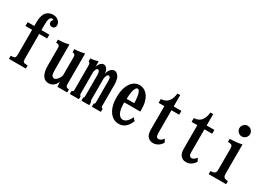

<svg xmlns="http://www.w3.org/2000/svg" viewBox="0 -1654 3499 2521"><g transform="rotate(30 1750.0 -393.5)"><path d="M308.1 -792Q342.8 -792 365.7 -779.5Q388.7 -767.1 403.8 -747.1Q420.9 -724.1 420.9 -694.8Q420.9 -673.3 406.7 -658.7Q392.6 -644 371.1 -644Q348.6 -644 335.2 -657.7Q321.8 -671.4 321.8 -689.9Q321.8 -704.1 327.9 -714.4Q334 -724.6 341.8 -731.9Q335.4 -741.2 319.8 -741.2Q308.1 -741.2 299.8 -733.9Q291.5 -726.6 286.1 -715.8Q278.3 -700.2 275.6 -673.6Q272.9 -647 272.9 -607.9V-540H393.1V-481.9H272.9V-110.8Q272.9 -70.8 283.2 -60.1Q286.1 -56.6 291.5 -54Q296.9 -51.3 309.8 -49.3Q322.8 -47.4 348.1 -46.9V0H91.8V-46.9Q116.2 -47.4 128.2 -48.8Q140.1 -50.3 145.3 -53.5Q150.4 -56.6 153.8 -61Q158.7 -66.4 161.9 -78.9Q165 -91.3 165 -110.8V-481.9H64V-540H165V-608.9Q165 -650.9 175.5 -688.5Q186 -726.1 204.1 -747.1Q225.6 -771.5 252.2 -781.7Q278.8 -792 308.1 -792Z M686 -211.9Q686 -158.2 689 -130.6Q691.9 -103 700.2 -90.8Q706.1 -82 715.8 -76.9Q725.6 -71.8 735.8 -71.8Q744.6 -71.8 756.6 -79.6Q768.6 -87.4 780.5 -101.1Q792.5 -114.7 802 -131.8Q811.5 -148.9 815.9 -167V-426.8Q815.9 -445.8 814.7 -459Q813.5 -472.2 805.2 -480Q798.3 -486.8 790.8 -490Q783.2 -493.2 772 -493.2V-540Q802.7 -540 842 -545.2Q881.3 -550.3 923.8 -560.1V-131.8Q923.8 -97.7 925 -82.5Q926.3 -67.4 934.1 -60.1Q940.9 -53.2 949.5 -50Q958 -46.9 975.1 -46.9V0H827.1L821.8 -75.2Q814.5 -52.7 798.6 -31Q782.7 -9.3 757.6 4.9Q732.4 19 696.8 19Q677.2 19 653.6 8.3Q629.9 -2.4 610.8 -29.8Q595.2 -53.2 586.7 -90.3Q578.1 -127.4 578.1 -182.1V-429.2Q578.1 -446.3 576.9 -459.5Q575.7 -472.7 567.9 -480Q561.5 -486.8 551.5 -490Q541.5 -493.2 522.9 -493.2V-540Q561.5 -540 603 -545.2Q644.5 -550.3 686 -560.1Z M1128.9 -478Q1134.8 -500.5 1147.2 -519Q1159.7 -537.6 1175 -548.8Q1190.4 -560.1 1205.1 -560.1Q1220.2 -560.1 1232.7 -553.5Q1245.1 -546.9 1252.9 -538.1Q1265.6 -524.4 1272.5 -505.6Q1279.3 -486.8 1279.8 -456.1Q1285.6 -488.8 1299.8 -512Q1314 -535.2 1332.3 -547.6Q1350.6 -560.1 1368.2 -560.1Q1386.2 -560.1 1402.8 -550.8Q1419.4 -541.5 1436 -517.1Q1445.3 -503.9 1450.9 -484.6Q1456.5 -465.3 1459.2 -443.8Q1461.9 -422.4 1461.9 -401.9V-71.8Q1461.9 -61 1467.8 -55.2Q1471.2 -51.8 1475.6 -50Q1480 -48.3 1485.8 -46.9V0H1349.1V-46.9Q1359.9 -51.8 1362.8 -57.1Q1364.7 -60.1 1366 -63.7Q1367.2 -67.4 1367.2 -71.8V-391.1Q1367.2 -406.7 1366 -423.1Q1364.7 -439.5 1360.8 -446.8Q1357.4 -455.1 1351.1 -460.4Q1344.7 -465.8 1336.9 -465.8Q1329.1 -465.8 1322 -458.7Q1314.9 -451.7 1309.6 -440.4Q1304.2 -429.2 1301 -417.2Q1297.9 -405.3 1297.9 -395V-71.8Q1297.9 -64 1300.8 -58.1Q1304.2 -51.3 1310.1 -46.9V0H1190.9V-46.9Q1198.2 -49.8 1201.2 -56.2Q1204.1 -62 1204.1 -71.8V-394Q1204.1 -403.8 1202.4 -419.2Q1200.7 -434.6 1196.8 -443.8Q1188.5 -465.8 1172.9 -465.8Q1165.5 -465.8 1158.7 -458.7Q1151.9 -451.7 1147 -441.2Q1142.1 -430.7 1139.2 -419.4Q1136.2 -408.2 1136.2 -399.9V-71.8Q1136.2 -61.5 1140.1 -56.2Q1144.5 -49.8 1152.8 -46.9V0H1015.1V-46.9Q1022.5 -48.3 1027.1 -50Q1031.7 -51.8 1035.2 -55.2Q1041 -61 1041 -71.8V-441.9Q1041 -455.6 1039.1 -465.3Q1037.1 -475.1 1034.2 -480Q1030.8 -485.4 1025.9 -488.3Q1021 -491.2 1015.1 -493.2V-540Q1059.1 -540 1128.9 -560.1Z M1752.9 -560.1Q1772 -560.1 1795.7 -553.5Q1819.3 -546.9 1843.3 -529.8Q1867.2 -512.7 1887.2 -482.2Q1907.2 -451.7 1919.7 -404.3Q1932.1 -356.9 1932.1 -289.1V-262.2H1689V-246.1Q1689 -180.7 1701.7 -138.2Q1714.4 -95.7 1736.6 -75Q1758.8 -54.2 1786.1 -54.2Q1807.6 -54.2 1827.9 -67.6Q1848.1 -81.1 1865.2 -103.8Q1882.3 -126.5 1893.1 -154.8L1931.2 -116.2Q1922.4 -93.3 1908.7 -69.3Q1895 -45.4 1875 -25.1Q1855 -4.9 1827.6 7.6Q1800.3 20 1764.2 20Q1722.2 20 1686.3 0.5Q1650.4 -19 1623.8 -56.6Q1597.2 -94.2 1582.5 -147.9Q1567.9 -201.7 1567.9 -270Q1567.9 -360.8 1591.6 -425.8Q1615.2 -490.7 1657.2 -525.4Q1699.2 -560.1 1752.9 -560.1ZM1752 -506.8Q1738.8 -506.8 1725.8 -488.8Q1712.9 -470.7 1703.9 -429.4Q1694.8 -388.2 1692.9 -317.9H1808.1Q1808.1 -337.9 1806.6 -361.8Q1805.2 -385.7 1802 -409.4Q1798.8 -433.1 1793 -452.1Q1787.1 -473.6 1776.4 -490.2Q1765.6 -506.8 1752 -506.8Z M2235.8 -711.9H2277.8V-540H2395V-481.9H2277.8V-130.9Q2277.8 -116.7 2281 -103.3Q2284.2 -89.8 2289.1 -83Q2294.4 -76.7 2301.3 -72.8Q2308.1 -68.8 2318.8 -68.8Q2336.9 -68.8 2354.7 -80.6Q2372.6 -92.3 2388.2 -116.2L2413.1 -69.8Q2400.4 -44.4 2379.6 -25.9Q2358.9 -7.3 2334.5 2.9Q2310.1 13.2 2285.2 13.2Q2250.5 13.2 2229 1Q2207.5 -11.2 2194.8 -27.8Q2183.1 -43.5 2176.5 -68.8Q2169.9 -94.2 2169.9 -129.9V-481.9H2083V-540Q2155.3 -542.5 2191.7 -587.4Q2228 -632.3 2235.8 -711.9Z M2735.8 -711.9H2777.8V-540H2895V-481.9H2777.8V-130.9Q2777.8 -116.7 2781 -103.3Q2784.2 -89.8 2789.1 -83Q2794.4 -76.7 2801.3 -72.8Q2808.1 -68.8 2818.8 -68.8Q2836.9 -68.8 2854.7 -80.6Q2872.6 -92.3 2888.2 -116.2L2913.1 -69.8Q2900.4 -44.4 2879.6 -25.9Q2858.9 -7.3 2834.5 2.9Q2810.1 13.2 2785.2 13.2Q2750.5 13.2 2729 1Q2707.5 -11.2 2694.8 -27.8Q2683.1 -43.5 2676.5 -68.8Q2669.9 -94.2 2669.9 -129.9V-481.9H2583V-540Q2655.3 -542.5 2691.7 -587.4Q2728 -632.3 2735.8 -711.9Z M3248 -807.1Q3270 -807.1 3288.6 -796.1Q3307.1 -785.2 3318.1 -766.6Q3329.1 -748 3329.1 -726.1Q3329.1 -704.1 3318.1 -685.8Q3307.1 -667.5 3288.6 -656.2Q3270 -645 3248 -645Q3226.1 -645 3207.8 -656.2Q3189.5 -667.5 3178.2 -685.8Q3167 -704.1 3167 -726.1Q3167 -748 3178.2 -766.6Q3189.5 -785.2 3207.8 -796.1Q3226.1 -807.1 3248 -807.1ZM3310.1 -117.2Q3310.1 -75.2 3327.1 -62Q3334 -56.2 3348.6 -52Q3363.3 -47.9 3384.8 -46.9V0H3120.1V-46.9Q3147 -47.9 3163.3 -52.7Q3179.7 -57.6 3184.1 -62Q3192.4 -70.3 3196.3 -83.3Q3200.2 -96.2 3200.2 -118.2V-434.1Q3200.2 -449.2 3197.5 -460.4Q3194.8 -471.7 3188 -479Q3182.1 -485.8 3169.4 -489.3Q3156.7 -492.7 3127.9 -493.2V-540Q3178.7 -540 3223.6 -545.2Q3268.6 -550.3 3310.1 -560.1Z"/></g></svg>

Font: BIZ UDMincho
Style: Bold
Weight: 700
Monospace: yes
Designer: TypeBank Co., Ltd.
Foundry: Morisawa Inc.
Version: Version 1.06